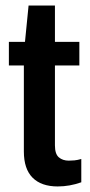

<svg xmlns="http://www.w3.org/2000/svg" viewBox="-20 -660 326 692"><path d="M188 12Q129 12 97.5 -19.5Q66 -51 66 -114V-424H12V-509H70L83 -640H178V-509H266V-424H178V-136Q178 -105 192 -93Q206 -81 228 -81Q238 -81 248.5 -82Q259 -83 273 -87V-3Q231 12 188 12Z"/></svg>

Font: Special Gothic Condensed One
Style: Regular
Weight: 400
Designer: Alistair McCready
Foundry: Monolith
Version: Version 1.010; ttfautohint (v1.8.4.7-5d5b)